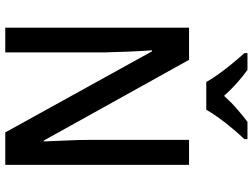

<svg xmlns="http://www.w3.org/2000/svg" viewBox="-138 -844 981 746"><g transform="rotate(90 353.0 -470.5)"><path d="M620 0H494L179 -570H175Q178 -527 180 -480.5Q182 -434 183 -388V0H87V-714H212L526 -149H529Q528 -188 525.5 -236Q523 -284 523 -327V-714H620ZM298 -781Q286 -803 266.5 -830Q247 -857 225.5 -883Q204 -909 186 -929V-941H251Q275 -924 301.5 -900.5Q328 -877 352 -850Q377 -878 402.5 -900Q428 -922 453 -941H520V-929Q502 -910 480 -884Q458 -858 438 -830.5Q418 -803 406 -781Z"/></g></svg>

Font: Noto Sans Tamil SemiCondensed Medium
Style: Regular
Weight: 500
Width: 4
Designer: Jelle Bosma - Monotype Design Team
Foundry: Monotype Imaging Inc.
Version: Version 2.004; ttfautohint (v1.8.4.7-5d5b)